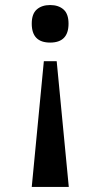

<svg xmlns="http://www.w3.org/2000/svg" viewBox="-20 -562 399 762"><path d="M106 -468Q106 -507 126 -524.5Q146 -542 179 -542Q212 -542 232 -524.5Q252 -507 252 -468Q252 -393 179 -393Q106 -393 106 -468ZM154 -319H205L253 180H106Z"/></svg>

Font: Noto Serif SemiBold
Style: Regular
Weight: 600
Designer: Monotype Design Team
Foundry: Monotype Imaging Inc.
Version: Version 1.001